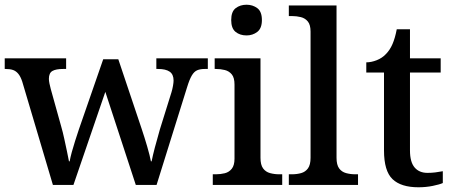

<svg xmlns="http://www.w3.org/2000/svg" viewBox="-20 -783 1918 813"><path d="M74 -438Q67 -459 57.5 -470.5Q48 -482 35.5 -486.5Q23 -491 3 -491H0V-536H260V-491H247Q217 -491 202 -482.5Q187 -474 187 -449Q187 -441 189.5 -429Q192 -417 195 -406L239 -248Q246 -224 252 -196Q258 -168 263.5 -142.5Q269 -117 272 -100H275Q278 -117 284 -139Q290 -161 298 -186Q306 -211 314 -235L417 -532H481L580 -237Q586 -219 592 -200Q598 -181 603.5 -162Q609 -143 613 -127Q617 -111 619 -100H622Q627 -125 635.5 -157.5Q644 -190 657 -235L706 -392Q710 -405 712.5 -419.5Q715 -434 715 -442Q715 -468 698.5 -479.5Q682 -491 649 -491H642V-536H860V-491H847Q828 -491 815 -485.5Q802 -480 792 -463Q782 -446 772 -413L643 0H555L426 -394L291 0H204Z M881 0V-45H894Q914 -45 932 -49.5Q950 -54 961.5 -68.5Q973 -83 973 -111V-425Q973 -454 961.5 -468Q950 -482 932 -486.5Q914 -491 894 -491H889V-536H1083V-115Q1083 -85 1094 -70Q1105 -55 1123.5 -50Q1142 -45 1162 -45H1175V0ZM1024 -633Q996 -633 977.5 -648Q959 -663 959 -698Q959 -734 978 -748.5Q997 -763 1024 -763Q1050 -763 1069.5 -748.5Q1089 -734 1089 -698Q1089 -663 1069.5 -648Q1050 -633 1024 -633Z M1203 0V-45H1216Q1237 -45 1255 -50Q1273 -55 1284 -70Q1295 -85 1295 -115V-649Q1295 -678 1283.5 -692Q1272 -706 1254 -710.5Q1236 -715 1216 -715H1203V-760H1405V-115Q1405 -85 1416 -70Q1427 -55 1445.5 -50Q1464 -45 1484 -45H1496V0Z M1752 10Q1678 10 1642 -24.5Q1606 -59 1606 -146V-476H1531V-519Q1552 -519 1575 -528Q1598 -537 1614 -554Q1631 -571 1642 -596.5Q1653 -622 1660 -659H1716V-536H1846V-476H1716V-146Q1716 -97 1735.5 -74Q1755 -51 1790 -51Q1808 -51 1823.5 -53Q1839 -55 1855 -58V-8Q1842 -2 1813 4Q1784 10 1752 10Z"/></svg>

Font: Noto Serif Thai Medium
Style: Regular
Weight: 500
Version: Version 2.001